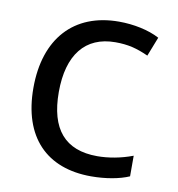

<svg xmlns="http://www.w3.org/2000/svg" viewBox="-68 -608 628 679"><g transform="rotate(10 246.5 -268.0)"><path d="M303 10C355 10 405 1 439 -14V-88C397 -72 352 -64 312 -64C196 -64 139 -131 139 -264C139 -398 198 -472 306 -472C351 -472 383 -464 425 -445L452 -514C413 -535 358 -546 306 -546C144 -546 48 -440 48 -263C48 -86 143 10 303 10Z"/></g></svg>

Font: Noto Sans Math
Style: Regular
Weight: 400
Designer: Monotype Design Team, Delve Withrington, Jeff Kellem
Foundry: Monotype Imaging Inc., Delve Fonts LLC
Version: Version 3.000